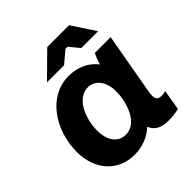

<svg xmlns="http://www.w3.org/2000/svg" viewBox="-195 -862 1015 1015"><g transform="rotate(-45 312.5 -355.0)"><path d="M491 9C519 9 547 6 570 0L589 -114C579 -111 569 -110 558 -110C524 -110 517 -128 527 -183L587 -520H469C460 -503 451 -480 445 -458C409 -504 355 -532 284 -532C131 -532 31 -378 31 -217C31 -82 115 10 237 10C298 10 349 -12 389 -48C403 -11 435 9 491 9ZM316 -418C354 -418 405 -385 405 -297C405 -216 367 -98 280 -98C222 -98 187 -146 187 -222C187 -303 227 -418 316 -418ZM562 -589 476 -720H313L180 -589H308L374 -645H390L436 -589Z"/></g></svg>

Font: Fixel Text 20240404
Style: Bold Italic
Weight: 700
Width: 4
Italic angle: -10°
Designer: AlfaBravo + MacPaw
Foundry: Kyrylo Tkachov, Marchela Mozhyna, Serhii Makarenko, Maria Weinstein, Zakhar Kryvoshyya
Version: Version 1.211;Glyphs 3.2 (3225)